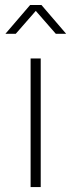

<svg xmlns="http://www.w3.org/2000/svg" viewBox="-20 -758 290 778"><path d="M2 -621.1 102.1 -737.8H147.9L248 -621.1H206.1L125 -713.9L43.9 -621.1ZM104 0V-521H145V0Z"/></svg>

Font: Montserrat Ultra Light
Style: Regular
Weight: 200
Designer: Julieta Ulanovsky
Foundry: Julieta Ulanovsky
Version: Version 3.001;PS 003.001;hotconv 1.0.70;makeotf.lib2.5.58329